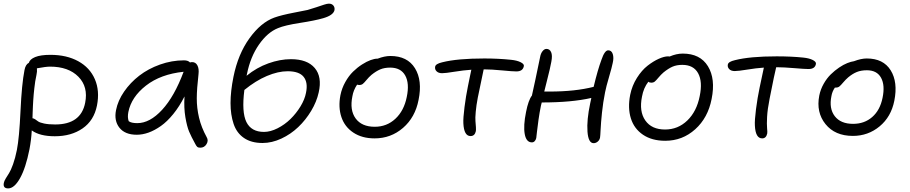

<svg xmlns="http://www.w3.org/2000/svg" viewBox="-45 -776 5007 1057"><path d="M256.8 -25.9Q173.8 -25.9 129.9 -58.1Q127 -5.4 117.2 45.9Q96.7 148.9 65.2 205.1Q33.7 261.2 0 261.2Q-29.8 261.2 -23.9 231Q-22 220.7 -13.4 206.5Q-4.9 192.4 4.9 177.2Q14.6 162.1 26.9 128.2Q39.1 94.2 47.9 49.8Q61 -16.6 67.9 -165Q74.7 -313.5 89.8 -390.1Q95.7 -421.4 113.8 -430.2Q119.1 -449.7 148.7 -461.9Q178.2 -474.1 232.9 -474.1Q321.8 -474.1 385.7 -439Q449.7 -403.8 477.3 -339.8Q504.9 -275.9 488.8 -194.8Q472.2 -112.3 409.7 -69.1Q347.2 -25.9 256.8 -25.9ZM155.8 -363.8Q151.9 -345.7 148.9 -327.9Q146 -310.1 144 -290.3Q142.1 -270.5 140.6 -257.6Q139.2 -244.6 137.9 -221.9Q136.7 -199.2 136.2 -190.9Q135.7 -182.6 134.8 -156.2Q133.8 -129.9 133.8 -125Q140.6 -124.5 148.7 -119.1Q156.7 -113.8 165.3 -107.4Q173.8 -101.1 198.2 -95.9Q222.7 -90.8 258.8 -90.8Q400.4 -90.8 423.8 -210Q441.4 -297.9 386.7 -353.5Q332 -409.2 230 -409.2Q208 -409.2 158.2 -399.9Q160.2 -382.3 155.8 -363.8Z M708 -34.2Q643.1 -34.2 612.5 -72.8Q582 -111.3 593.8 -169.9Q604 -222.2 638.2 -271.7Q672.4 -321.3 721.7 -359.4Q771 -397.5 835.9 -420.7Q900.9 -443.8 967.8 -443.8Q990.7 -443.8 1001 -432.1Q1006.8 -434.1 1012.7 -434.1Q1032.2 -434.1 1041.7 -416Q1051.3 -397.9 1047.9 -368.2Q1038.6 -287.6 1038.3 -234.6Q1038.1 -181.6 1050.8 -127.9Q1063.5 -74.2 1092.8 -21Q1104 -2.4 1092 17.3Q1080.1 37.1 1057.6 37.1Q1046.4 37.1 1041 32.5Q1035.6 27.8 1029.8 16.1Q1007.8 -23.9 996.1 -51.5Q984.4 -79.1 975.6 -130.6Q966.8 -182.1 970.7 -245.1Q942.9 -189.9 908.9 -148.2Q875 -106.4 840.6 -82.3Q806.2 -58.1 772.9 -46.1Q739.7 -34.2 708 -34.2ZM661.6 -159.2Q655.8 -129.9 663.6 -108.9Q677.2 -98.1 710.9 -98.1Q779.8 -98.1 847.4 -171.4Q915 -244.6 965.8 -380.9Q839.4 -367.7 758.8 -304.9Q678.2 -242.2 661.6 -159.2Z M1400.4 11.2Q1338.4 11.2 1298.1 -16.4Q1257.8 -43.9 1241 -94.2Q1224.1 -144.5 1224.1 -208.7Q1224.1 -272.9 1240.2 -353Q1265.6 -478.5 1328.4 -565.4Q1391.1 -652.3 1465.3 -679.2Q1503.4 -692.9 1573.2 -706.3Q1643.1 -719.7 1648.4 -721.2Q1669.9 -727.1 1696.3 -736.1Q1722.7 -745.1 1739.5 -750.5Q1756.3 -755.9 1765.6 -755.9Q1781.7 -755.9 1790.3 -745.6Q1798.8 -735.4 1796.4 -720.2Q1790 -691.9 1734.4 -675.8Q1689 -662.6 1605.5 -649.7Q1522 -636.7 1485.4 -621.1Q1427.7 -598.1 1380.6 -530.5Q1333.5 -462.9 1314.5 -368.2Q1314 -366.7 1313.5 -363.5Q1313 -360.4 1312.5 -358.9Q1368.2 -404.3 1432.4 -427.2Q1496.6 -450.2 1556.6 -450.2Q1646.5 -450.2 1687.7 -401.6Q1729 -353 1709.5 -267.1Q1698.2 -215.8 1668.2 -165.8Q1638.2 -115.7 1596.9 -76.4Q1555.7 -37.1 1503.7 -12.9Q1451.7 11.2 1400.4 11.2ZM1538.6 -383.8Q1485.8 -383.8 1424.1 -357.7Q1362.3 -331.5 1300.3 -280.8Q1284.7 -158.7 1311.5 -104.2Q1338.4 -49.8 1408.2 -49.8Q1443.8 -49.8 1483.2 -69.8Q1522.5 -89.8 1554.2 -120.8Q1585.9 -151.9 1609.4 -190.4Q1632.8 -229 1639.6 -265.1Q1651.4 -321.8 1626.7 -352.8Q1602.1 -383.8 1538.6 -383.8Z M2017.1 -14.2Q1948.2 -14.2 1900.4 -45.9Q1852.5 -77.6 1834.5 -131.6Q1816.4 -185.5 1829.1 -252Q1836.9 -290.5 1856 -324.5Q1875 -358.4 1898.4 -381.3Q1921.9 -404.3 1947.8 -420.9Q1973.6 -437.5 1995.4 -445.3Q2017.1 -453.1 2032.2 -453.1H2034.2Q2072.3 -467.8 2104 -467.8Q2197.8 -467.8 2239.5 -400.4Q2281.2 -333 2259.3 -226.1Q2240.7 -129.9 2173.8 -72Q2106.9 -14.2 2017.1 -14.2ZM1895 -246.1Q1879.4 -169.9 1912.8 -124Q1946.3 -78.1 2018.1 -78.1Q2084.5 -78.1 2131.8 -122.3Q2179.2 -166.5 2194.3 -242.2Q2210 -316.9 2185.8 -360.4Q2161.6 -403.8 2103 -403.8Q2071.3 -403.8 2048.3 -394Q2025.4 -384.3 2000 -363.8Q1985.8 -351.6 1972.9 -335.9Q1960 -320.3 1952.4 -314.2Q1944.8 -308.1 1933.1 -308.1Q1926.8 -308.1 1920.9 -310.1Q1900.4 -279.3 1895 -246.1Z M2545.4 -26.9Q2509.3 -26.9 2505.9 -97.2Q2504.4 -125 2512.2 -186.3Q2520 -247.6 2530.8 -299.8Q2535.6 -323.7 2541.7 -353.5Q2547.9 -383.3 2549.8 -392.1Q2505.9 -389.2 2456.8 -381.1Q2407.7 -373 2388.7 -373Q2368.7 -373 2358.2 -383.8Q2347.7 -394.5 2350.6 -409.2Q2353.5 -424.8 2389.6 -433.1Q2472.2 -454.1 2621.6 -454.1Q2698.2 -454.1 2768.6 -446.8Q2801.8 -443.4 2821.5 -433.3Q2841.3 -423.3 2838.9 -412.1Q2833.5 -382.8 2797.9 -382.8Q2777.3 -382.8 2718.8 -388.4Q2660.2 -394 2624.5 -394H2617.7Q2616.2 -388.2 2585.4 -238.8Q2577.1 -195.8 2574 -160.4Q2570.8 -125 2572.5 -108.9Q2574.2 -92.8 2575 -76.2Q2575.7 -59.6 2574.7 -54.2Q2568.8 -26.9 2545.4 -26.9Z M2883.3 7.8Q2852.1 7.8 2843.8 -37.8Q2835.4 -83.5 2851.1 -160.2Q2863.8 -224.6 2883.3 -250Q2897.9 -314 2928.2 -460.9Q2931.6 -481.4 2941.7 -494.1Q2951.7 -506.8 2963.4 -506.8Q2981 -506.8 2989 -489Q2997.1 -471.2 2990.2 -436Q2987.3 -418.5 2981.2 -393.1Q2975.1 -367.7 2965.1 -327.6Q2955.1 -287.6 2951.2 -272H2981.4Q3121.1 -272 3223.1 -297.9Q3246.1 -393.6 3266.1 -446.8Q3283.7 -499 3303.2 -499Q3321.8 -499 3328.4 -478.5Q3335 -458 3328.1 -429.2Q3323.7 -406.2 3307.9 -352.5Q3292 -298.8 3286.1 -268.1Q3274.9 -212.4 3269 -156Q3263.2 -99.6 3261.5 -62.7Q3259.8 -25.9 3258.3 -18.1Q3255.4 -4.4 3245.1 3.9Q3234.9 12.2 3223.1 12.2Q3193.8 12.2 3189.2 -51.5Q3184.6 -115.2 3204.1 -207Q3205.1 -211.9 3207.3 -221.9Q3209.5 -231.9 3210.4 -236.8Q3102.5 -211.9 2937.5 -211.9Q2935.1 -204.6 2933.1 -194.8Q2925.3 -156.7 2919.7 -117.4Q2914.1 -78.1 2911.1 -50.3Q2908.2 -22.5 2907.2 -16.1Q2904.8 -5.4 2898.4 1.2Q2892.1 7.8 2883.3 7.8Z M3617.2 -1Q3543.9 -1 3494.9 -34.2Q3445.8 -67.4 3428 -124.5Q3410.2 -181.6 3424.3 -253.9Q3434.6 -304.7 3461.4 -347.2Q3488.3 -389.6 3520 -414.3Q3551.8 -439 3581.8 -452.4Q3611.8 -465.8 3633.3 -465.8Q3638.2 -465.8 3641.1 -464.8Q3679.2 -481 3713.4 -481Q3809.6 -481 3852.3 -411.4Q3895 -341.8 3872.6 -231Q3852.5 -127.4 3782.2 -64.2Q3711.9 -1 3617.2 -1ZM3489.3 -244.1Q3472.7 -162.6 3507.6 -112.8Q3542.5 -63 3616.2 -63Q3687.5 -63 3739 -112.8Q3790.5 -162.6 3807.1 -247.1Q3823.7 -326.7 3798.3 -372.8Q3772.9 -418.9 3711.4 -418.9Q3680.2 -418.9 3657.2 -408.9Q3634.3 -398.9 3607.4 -377Q3593.3 -364.7 3580.3 -349.1Q3567.4 -333.5 3559.8 -327.1Q3552.2 -320.8 3540.5 -320.8Q3529.8 -320.8 3524.4 -326.2Q3497.6 -291.5 3489.3 -244.1Z M4150.9 -14.2Q4114.3 -14.2 4110.8 -84Q4108.9 -112.3 4116.9 -174.8Q4125 -237.3 4136.7 -293Q4142.1 -319.8 4150.1 -356.2Q4158.2 -392.6 4160.2 -403.8Q4117.2 -400.9 4068.4 -392.8Q4019.5 -384.8 4000 -384.8Q3980 -384.8 3969.5 -395.5Q3959 -406.2 3961.9 -420.9Q3964.8 -436.5 4001 -444.8Q4083.5 -465.8 4231 -465.8Q4311.5 -465.8 4377 -459Q4410.2 -455.6 4429.7 -445.6Q4449.2 -435.5 4446.8 -423.8Q4441.9 -396 4405.8 -396Q4385.3 -396 4327.4 -400.9Q4269.5 -405.8 4233.9 -405.8H4228Q4220.2 -376.5 4191.9 -232.9Q4180.2 -174.3 4178 -132.6Q4175.8 -90.8 4178 -69.8Q4180.2 -48.8 4178.7 -41Q4172.9 -14.2 4150.9 -14.2Z M4650.4 -27.8Q4551.8 -27.8 4499.5 -92.8Q4447.3 -157.7 4465.3 -250Q4472.2 -284.2 4489.5 -314.7Q4506.8 -345.2 4528.6 -366.5Q4550.3 -387.7 4574.5 -404.1Q4598.6 -420.4 4619.6 -428.7Q4640.6 -437 4656.2 -439Q4695.8 -454.1 4726.6 -454.1Q4817.9 -454.1 4858.4 -388.9Q4898.9 -323.7 4878.4 -221.2Q4860.8 -132.8 4797.4 -80.3Q4733.9 -27.8 4650.4 -27.8ZM4532.2 -247.1Q4518.1 -178.7 4550.5 -136.5Q4583 -94.2 4651.4 -94.2Q4713.9 -94.2 4756.8 -131.8Q4799.8 -169.4 4813.5 -236.8Q4828.1 -306.6 4805.4 -347.9Q4782.7 -389.2 4727.5 -389.2Q4695.3 -389.2 4671.9 -379.6Q4648.4 -370.1 4624.5 -350.1Q4610.4 -337.9 4597.2 -322.3Q4584 -306.6 4576.4 -300.3Q4568.8 -293.9 4557.1 -293.9H4551.3Q4536.1 -271.5 4532.2 -247.1Z"/></svg>

Font: Shantell Sans Irregular
Style: Italic
Weight: 300
Italic angle: -11.31°
Designer: Stephen Nixon, Anya Danilova, Shantell Martin
Foundry: Arrow Type
Version: Version 1.006;[9816181b4]